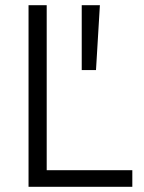

<svg xmlns="http://www.w3.org/2000/svg" viewBox="-20 -720 555 740"><path d="M295 -700H365L350 -450H295ZM90 -700H160V-64H490V0H90Z"/></svg>

Font: Retni Sans
Style: Regular
Weight: 400
Designer: Vitaly Kuzmin
Foundry: ParaType Ltd.
Version: Version 1.00;March 2, 2019;FontCreator 11.5.0.2425 64-bit; t